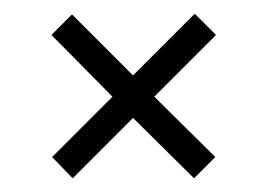

<svg xmlns="http://www.w3.org/2000/svg" viewBox="-20 -436 390 280"><path d="M56 -207 144 -295 55 -385 85 -415 174 -326 264 -416 295 -385 205 -295 294 -207 263 -176 174 -264 86 -176Z"/></svg>

Font: Prompt ExtraLight
Style: Regular
Weight: 275
Designer: Katatrad Team
Foundry: CadsonDemak
Version: Version 1.001